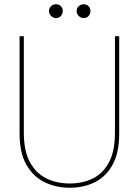

<svg xmlns="http://www.w3.org/2000/svg" viewBox="-20 -870 651 902"><path d="M308 12Q242 12 188.5 -14.5Q135 -41 103.5 -97Q72 -153 72 -243V-700H92V-246Q92 -161 120.5 -108.5Q149 -56 197.5 -32Q246 -8 307 -8Q369 -8 417 -32Q465 -56 492.5 -108.5Q520 -161 520 -246V-700H540V-243Q540 -153 509.5 -97Q479 -41 426.5 -14.5Q374 12 308 12ZM243 -785Q230 -785 220 -795Q210 -805 210 -818Q210 -832 220 -841Q230 -850 243 -850Q257 -850 266 -841Q275 -832 275 -818Q275 -805 266 -795Q257 -785 243 -785ZM373 -785Q360 -785 350 -795Q340 -805 340 -818Q340 -832 350 -841Q360 -850 373 -850Q387 -850 396 -841Q405 -832 405 -818Q405 -805 396 -795Q387 -785 373 -785Z"/></svg>

Font: DM Sans 12pt Thin
Style: Regular
Weight: 250
Version: Version 4.004;gftools[0.9.30]